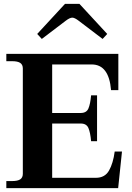

<svg xmlns="http://www.w3.org/2000/svg" viewBox="-20 -981 689 1001"><path d="M198 -778 174 -804 319 -961H394L539 -804L515 -778L390 -873Q369 -889 357 -889Q344 -889 323 -873ZM616 -191 596 0H13V-37H43Q72 -37 85.5 -46Q99 -55 99 -75V-624Q99 -644 85.5 -653Q72 -662 43 -662H13V-700H597V-511H559Q548 -645 458 -645H252V-392H401Q431 -392 441 -415.5Q451 -439 455 -484H486V-245H455Q451 -290 441 -313.5Q431 -337 401 -337H252V-54H480Q527 -54 548.5 -92Q570 -130 578 -191Z"/></svg>

Font: Taviraj DemiBold
Style: Regular
Weight: 600
Designer: Katatrad Team
Foundry: CadsonDemak
Version: Version 1.030